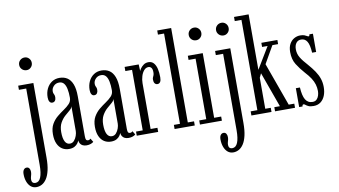

<svg xmlns="http://www.w3.org/2000/svg" viewBox="-140 -970 2540 1439"><g transform="rotate(-10 1130.0 -250.5)"><path d="M30.5 249Q5.5 249 -12 234.2Q-29.5 219.5 -39 194Q-48.5 168.5 -48.5 136Q-48.5 115 -40 103.5Q-31.5 92 -18 92Q-4.5 92 2.5 102.2Q9.5 112.5 9.5 128.5Q9.5 139.5 7.2 148.8Q5 158 2.5 166.8Q0 175.5 0 186Q0 198.5 4.2 205.2Q8.5 212 15 214.2Q21.5 216.5 28 216.5Q55.5 216.5 69 183.8Q82.5 151 82.5 89.5V-492H27V-523.5H142.5V45.5Q142.5 101 133.5 140Q124.5 179 108.8 203Q93 227 72.8 238Q52.5 249 30.5 249ZM110.5 -627Q89.5 -627 75.2 -641Q61 -655 61 -675Q61 -695.5 75.2 -709.5Q89.5 -723.5 110.5 -723.5Q129.5 -723.5 143.2 -709.5Q157 -695.5 157 -675Q157 -655 143.2 -641Q129.5 -627 110.5 -627Z M320.5 10Q291.5 10 268.8 -4.5Q246 -19 233 -47.8Q220 -76.5 220 -119Q220 -165.5 237.5 -196Q255 -226.5 280.8 -247.8Q306.5 -269 332.2 -286.2Q358 -303.5 375.5 -322.2Q393 -341 393 -367.5Q393 -406 387.2 -434.2Q381.5 -462.5 368.5 -478Q355.5 -493.5 333 -493.5Q307.5 -493.5 291 -476.2Q274.5 -459 274.5 -437Q274.5 -426 277.5 -419.8Q280.5 -413.5 283 -407.2Q285.5 -401 285.5 -389.5Q285.5 -374 278.2 -364Q271 -354 257 -354Q243.5 -354 236.2 -366Q229 -378 229 -398.5Q229 -435 243 -464.2Q257 -493.5 282.2 -510.5Q307.5 -527.5 341 -527.5Q375 -527.5 400 -511.5Q425 -495.5 439 -460.2Q453 -425 453 -367.5V-63.5Q453 -43.5 457.5 -36.5Q462 -29.5 471 -29.5Q479 -29.5 484 -32.5Q489 -35.5 491.5 -38.5L508 -11.5Q502 -5 487.8 0.5Q473.5 6 455 6Q438 6 425.8 0Q413.5 -6 406.8 -16.8Q400 -27.5 399 -41.5Q396 -32.5 387.5 -20.2Q379 -8 362.8 1Q346.5 10 320.5 10ZM334 -28.5Q353.5 -28.5 366.5 -43.5Q379.5 -58.5 386.2 -78.5Q393 -98.5 393 -114V-303Q391.5 -289 375 -275Q358.5 -261 337.2 -242.5Q316 -224 300 -195.8Q284 -167.5 284 -124.5Q284 -77.5 296.8 -53Q309.5 -28.5 334 -28.5Z M640 10Q611 10 588.2 -4.5Q565.5 -19 552.5 -47.8Q539.5 -76.5 539.5 -119Q539.5 -165.5 557 -196Q574.5 -226.5 600.2 -247.8Q626 -269 651.8 -286.2Q677.5 -303.5 695 -322.2Q712.5 -341 712.5 -367.5Q712.5 -406 706.8 -434.2Q701 -462.5 688 -478Q675 -493.5 652.5 -493.5Q627 -493.5 610.5 -476.2Q594 -459 594 -437Q594 -426 597 -419.8Q600 -413.5 602.5 -407.2Q605 -401 605 -389.5Q605 -374 597.8 -364Q590.5 -354 576.5 -354Q563 -354 555.8 -366Q548.5 -378 548.5 -398.5Q548.5 -435 562.5 -464.2Q576.5 -493.5 601.8 -510.5Q627 -527.5 660.5 -527.5Q694.5 -527.5 719.5 -511.5Q744.5 -495.5 758.5 -460.2Q772.5 -425 772.5 -367.5V-63.5Q772.5 -43.5 777 -36.5Q781.5 -29.5 790.5 -29.5Q798.5 -29.5 803.5 -32.5Q808.5 -35.5 811 -38.5L827.5 -11.5Q821.5 -5 807.2 0.5Q793 6 774.5 6Q757.5 6 745.2 0Q733 -6 726.2 -16.8Q719.5 -27.5 718.5 -41.5Q715.5 -32.5 707 -20.2Q698.5 -8 682.2 1Q666 10 640 10ZM653.5 -28.5Q673 -28.5 686 -43.5Q699 -58.5 705.8 -78.5Q712.5 -98.5 712.5 -114V-303Q711 -289 694.5 -275Q678 -261 656.8 -242.5Q635.5 -224 619.5 -195.8Q603.5 -167.5 603.5 -124.5Q603.5 -77.5 616.2 -53Q629 -28.5 653.5 -28.5Z M837 0V-31.5H888V-492H837V-523.5H944L946.5 -472.5Q947.5 -478 956.5 -491.2Q965.5 -504.5 981 -516Q996.5 -527.5 1019 -527.5Q1043 -527.5 1058 -510.8Q1073 -494 1079.8 -465.5Q1086.5 -437 1086.5 -401Q1086.5 -377.5 1079 -365.8Q1071.5 -354 1057.5 -354Q1045 -354 1037.2 -363.8Q1029.5 -373.5 1029.5 -392Q1029.5 -403 1033 -410Q1036.5 -417 1039.5 -425.2Q1042.5 -433.5 1042.5 -447Q1042.5 -470.5 1034 -481Q1025.5 -491.5 1012 -491.5Q992.5 -491.5 978 -474.8Q963.5 -458 955.8 -432.2Q948 -406.5 948 -379.5V-31.5H1000V0Z M1125 0V-31.5H1171.5V-718.5H1125V-750H1231V-31.5H1278.5V0Z M1318 0V-31.5H1371.5V-492H1318V-523.5H1431.5V-31.5H1485V0ZM1400.5 -627Q1379.5 -627 1365.5 -641Q1351.5 -655 1351.5 -675Q1351.5 -695.5 1365.5 -709.5Q1379.5 -723.5 1400.5 -723.5Q1419.5 -723.5 1433.5 -709.5Q1447.5 -695.5 1447.5 -675Q1447.5 -655 1433.5 -641Q1419.5 -627 1400.5 -627Z M1529 249Q1504 249 1486.5 234.2Q1469 219.5 1459.5 194Q1450 168.5 1450 136Q1450 115 1458.5 103.5Q1467 92 1480.5 92Q1494 92 1501 102.2Q1508 112.5 1508 128.5Q1508 139.5 1505.8 148.8Q1503.5 158 1501 166.8Q1498.5 175.5 1498.5 186Q1498.5 198.5 1502.8 205.2Q1507 212 1513.5 214.2Q1520 216.5 1526.5 216.5Q1554 216.5 1567.5 183.8Q1581 151 1581 89.5V-492H1525.5V-523.5H1641V45.5Q1641 101 1632 140Q1623 179 1607.2 203Q1591.5 227 1571.2 238Q1551 249 1529 249ZM1609 -627Q1588 -627 1573.8 -641Q1559.5 -655 1559.5 -675Q1559.5 -695.5 1573.8 -709.5Q1588 -723.5 1609 -723.5Q1628 -723.5 1641.8 -709.5Q1655.5 -695.5 1655.5 -675Q1655.5 -655 1641.8 -641Q1628 -627 1609 -627Z M1709.5 0V-31.5H1760.5V-718.5H1709.5V-750H1820.5V-328L1919.5 -492H1877.5V-523.5H1999.5V-492H1956L1880.5 -360L1999 -31.5H2041.5V0H1889.5V-31.5H1932L1835.5 -299L1820.5 -267.5V-31.5H1862.5V0Z M2181.5 11Q2156 11 2142.5 4.5Q2129 -2 2122 -8.2Q2115 -14.5 2109 -14.5Q2103 -14.5 2101 -10.5Q2099 -6.5 2099 0H2073V-143.5H2104Q2106 -112 2111.2 -88.8Q2116.5 -65.5 2125.5 -50.5Q2134.5 -35.5 2147.8 -28Q2161 -20.5 2179.5 -20.5Q2199 -20.5 2210.5 -31.8Q2222 -43 2227.2 -60Q2232.5 -77 2232.5 -94Q2232.5 -120.5 2225.2 -144.8Q2218 -169 2202 -193.8Q2186 -218.5 2159.5 -247Q2126.5 -284 2102.2 -322.8Q2078 -361.5 2078 -417.5Q2078 -454 2091.5 -478.5Q2105 -503 2126.8 -515.2Q2148.5 -527.5 2173 -527.5Q2193 -527.5 2204.8 -523Q2216.5 -518.5 2223.5 -514Q2230.5 -509.5 2235 -509.5Q2239 -509.5 2240.8 -513Q2242.5 -516.5 2243 -523.5H2270V-384.5H2239.5Q2237.5 -415 2232.8 -436.2Q2228 -457.5 2220 -470.5Q2212 -483.5 2200.8 -489.8Q2189.5 -496 2174.5 -496Q2150.5 -496 2137 -478Q2123.5 -460 2123.5 -430.5Q2123.5 -396 2141 -367Q2158.5 -338 2193 -300.5Q2221 -268.5 2240.8 -239.2Q2260.5 -210 2270.5 -180.2Q2280.5 -150.5 2280.5 -116.5Q2280.5 -79 2268.8 -50.2Q2257 -21.5 2235 -5.2Q2213 11 2181.5 11Z"/></g></svg>

Font: Imbue Light
Style: Regular
Weight: 300
Designer: Tyler Finck
Foundry: Etcetera Type Company
Version: Version 1.102